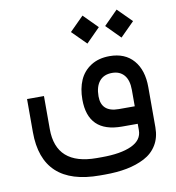

<svg xmlns="http://www.w3.org/2000/svg" viewBox="-87 -653 873 950"><g transform="rotate(-10 349.5 -178.0)"><path d="M492.2 -504.4 562 -574.7 632.3 -504.4 562 -434.1ZM320.3 -504.4 390.6 -574.7 460.4 -504.4 390.6 -434.1ZM649.9 -169.9V32.2Q649.9 83.5 627.2 120.8Q604.5 158.2 564 179.2Q523.4 200.2 473.9 209.7Q424.3 219.2 363.3 219.2H338.4Q48.8 219.2 48.8 -49.3V-215.8H133.8V-49.8Q133.8 131.8 338.4 131.8H363.3Q459 131.8 512.9 106.9Q566.9 82 566.9 32.2V0H487.8Q317.9 0 317.9 -165.5Q317.9 -220.7 336.2 -262.5Q354.5 -304.2 393.3 -329.1Q432.1 -354 487.3 -354Q564.5 -354 607.2 -304.7Q649.9 -255.4 649.9 -169.9ZM399.4 -167.5Q399.4 -87.9 487.3 -87.9H567.4V-170.4Q567.4 -219.2 545.7 -244.6Q523.9 -270 485.4 -270Q443.4 -270 421.4 -242.9Q399.4 -215.8 399.4 -167.5Z"/></g></svg>

Font: Shabnam FD
Style: Regular
Weight: 400
Foundry: DejaVu fonts team - Redesigned by Saber Rastikerdar - Based on Vazir font
Version: Version 5.00;October 20, 2019;FontCreator 12.0.0.2547 64-bit